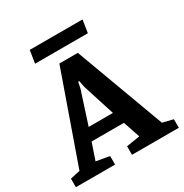

<svg xmlns="http://www.w3.org/2000/svg" viewBox="-193 -948 1042 1090"><g transform="rotate(-30 328.5 -403.0)"><path d="M-9 0V-56L55 -70L261 -655H382L597 -73L666 -56V0H359V-56L447 -70L410 -180H198L161 -71L248 -56V0ZM225 -260H384L317 -470L309 -512H302L293 -470ZM141 -723 154 -806H500L487 -723Z"/></g></svg>

Font: Faustina Light
Style: Bold
Weight: 700
Version: Version 1.200